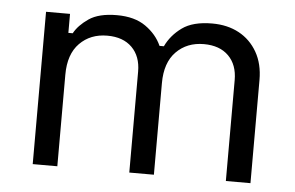

<svg xmlns="http://www.w3.org/2000/svg" viewBox="-42 -556 943 614"><g transform="rotate(5 430.0 -249.0)"><path d="M83 0V-489H160V-428H174Q188 -454 220 -476Q252 -498 310 -498Q367 -498 402.5 -473Q438 -448 454 -412H468Q485 -448 519.5 -473Q554 -498 616 -498Q665 -498 702 -478Q739 -458 760.5 -420.5Q782 -383 782 -331V0H703V-324Q703 -373 674.5 -401.5Q646 -430 595 -430Q541 -430 506.5 -395Q472 -360 472 -294V0H393V-324Q393 -373 364.5 -401.5Q336 -430 285 -430Q231 -430 196.5 -395Q162 -360 162 -294V0Z"/></g></svg>

Font: Space Grotesk
Style: Regular
Weight: 400
Designer: Florian Karsten
Foundry: Florian Karsten
Version: Version 2.000